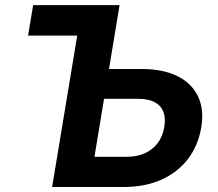

<svg xmlns="http://www.w3.org/2000/svg" viewBox="-20 -748 870 768"><path d="M92.3 -605.6 112.6 -727.5H372.7L352.4 -605.6ZM363.2 -472.1H545.9Q631.6 -472.1 689.1 -443.7Q746.6 -415.4 771.8 -363.1Q797 -310.8 785.2 -239.4Q773.1 -166 731.9 -112.2Q690.7 -58.4 625.3 -29.2Q559.8 0 474.1 0H188.5L309.1 -727.5H458.3L357.8 -120.9H488.1Q528.7 -120.9 559.8 -135.2Q591 -149.5 611.1 -176.2Q631.2 -202.9 637.2 -240Q643.2 -275.9 633.4 -301Q623.6 -326.1 598.4 -339.5Q573.2 -352.8 532.6 -352.8H343.7Z"/></svg>

Font: Adwaita Sans
Style: Italic
Weight: 400
Italic angle: -9.39999°
Designer: Rasmus Andersson
Foundry: rsms
Version: Version 4.001;git-9221beed3